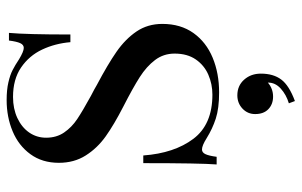

<svg xmlns="http://www.w3.org/2000/svg" viewBox="-184 -478 903 575"><g transform="rotate(-90 267.5 -190.5)"><path d="M63 0ZM377.4 -585Q400.9 -570.8 411.6 -570.8Q420.9 -570.8 425.8 -581.5Q430.7 -592.3 433.6 -615.2H456.5Q451.7 -563 451.7 -431.2H428.7Q424.8 -477.1 406.5 -515.9Q388.2 -554.7 352.8 -578.9Q317.4 -603 264.6 -603Q229.5 -603 201.7 -590.1Q173.8 -577.1 158.2 -554.7Q142.6 -532.2 142.6 -503.9Q142.6 -472.7 158.2 -450Q173.8 -427.2 198.2 -410.9Q222.7 -394.5 268.1 -369.6Q290 -358.4 300.3 -352.1Q362.3 -319.3 400.1 -293Q438 -266.6 460.7 -233.2Q483.4 -199.7 483.4 -155.8Q483.4 -101.1 456.1 -62.7Q428.7 -24.4 382.1 -5.1Q335.4 14.2 278.3 14.2Q230.5 14.2 199.7 4.2Q168.9 -5.9 141.6 -22.9Q119.1 -37.1 107.4 -37.1Q98.1 -37.1 93.3 -26.6Q88.4 -16.1 85.4 6.8H62.5Q66.4 -42 66.4 -212.9H89.4Q96.2 -120.1 139.2 -63Q182.1 -5.9 271.5 -5.9Q303.2 -5.9 331.3 -18.1Q359.4 -30.3 377 -55.7Q394.5 -81.1 394.5 -119.1Q394.5 -152.3 375.2 -177.7Q356 -203.1 324.2 -223.4Q292.5 -243.7 235.4 -272.9Q182.1 -300.3 146.7 -325.4Q111.3 -350.6 89.4 -385.3Q67.4 -419.9 67.4 -465.8Q67.4 -515.6 93.3 -551Q119.1 -586.4 161.9 -604.2Q204.6 -622.1 255.4 -622.1Q286.1 -622.1 308.3 -616.9Q330.6 -611.8 345.2 -604.2Q359.9 -596.7 377.4 -585ZM334.5 139.2Q334.5 176.8 316.7 200.4Q298.8 224.1 252.4 241.2L245.6 223.1Q271.5 215.3 289.8 198.7Q308.1 182.1 307.6 160.2Q289.6 175.8 265.6 175.8Q242.7 175.8 228 161.6Q213.4 147.5 213.4 122.1Q213.4 99.6 229.7 84.2Q246.1 68.8 269.5 68.8Q298.3 68.8 316.4 89.1Q334.5 109.4 334.5 139.2Z"/></g></svg>

Font: Playfair Display SC
Style: Regular
Weight: 400
Designer: Claus Eggers Sørensen
Foundry: Claus Eggers Sørensen
Version: Version 1.004;PS 001.004;hotconv 1.0.70;makeotf.lib2.5.58329